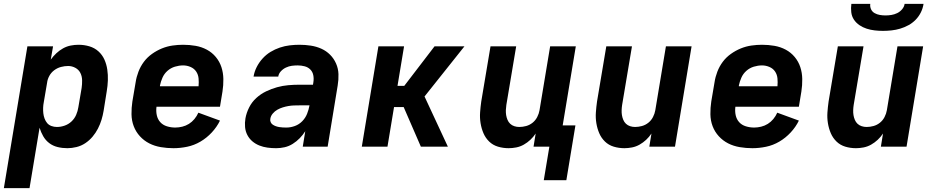

<svg xmlns="http://www.w3.org/2000/svg" viewBox="-33 -760 4853 995"><path d="M-13 215 109 -520H242L230 -451Q243 -469 259 -484Q275 -499 294 -509.5Q313 -520 333.5 -524Q354 -528 374 -528Q403 -528 430 -520Q457 -512 477 -494Q497 -476 508 -451.5Q519 -427 523 -399.5Q527 -372 526 -343.5Q525 -315 520 -286L504 -186Q500 -162 493 -139Q486 -116 474.5 -93.5Q463 -71 446.5 -51.5Q430 -32 409 -18Q388 -4 363.5 2Q339 8 316 8Q290 8 265.5 2Q241 -4 222 -18.5Q203 -33 191 -54Q179 -75 172 -98L120 215ZM262 -102Q282 -102 302 -109Q322 -116 337.5 -130.5Q353 -145 361.5 -164.5Q370 -184 373 -204L390 -304Q393 -324 392.5 -344.5Q392 -365 383.5 -382Q375 -399 357.5 -408.5Q340 -418 320 -418Q302 -418 283 -413Q264 -408 248 -396Q232 -384 222.5 -366.5Q213 -349 211 -331L194 -231Q191 -216 190.5 -201.5Q190 -187 191.5 -173Q193 -159 198 -145.5Q203 -132 211.5 -122Q220 -112 233.5 -107Q247 -102 262 -102Z M866 8Q833 8 800.5 2.5Q768 -3 740.5 -17Q713 -31 692 -54Q671 -77 660 -106Q649 -135 648.5 -168Q648 -201 653 -234L670 -334Q674 -361 684.5 -388.5Q695 -416 712.5 -439.5Q730 -463 754.5 -480.5Q779 -498 806 -509Q833 -520 861 -524Q889 -528 916 -528Q949 -528 980.5 -522.5Q1012 -517 1039 -502.5Q1066 -488 1085.5 -464.5Q1105 -441 1114.5 -412Q1124 -383 1124.5 -350.5Q1125 -318 1120 -286L1107 -207H778Q775 -184 779.5 -163Q784 -142 797.5 -127Q811 -112 832 -105.5Q853 -99 875 -99Q893 -99 911.5 -103.5Q930 -108 946 -118Q962 -128 974.5 -143Q987 -158 995 -176L1107 -135Q1091 -102 1064.5 -73.5Q1038 -45 1005.5 -26Q973 -7 937 0.5Q901 8 866 8ZM796 -313H996Q998 -334 996 -354Q994 -374 983.5 -389.5Q973 -405 954.5 -413Q936 -421 916 -421Q895 -421 873.5 -414.5Q852 -408 835 -393Q818 -378 809 -357.5Q800 -337 796 -317Z M1398 8Q1375 8 1353 5Q1331 2 1311 -6Q1291 -14 1275 -27.5Q1259 -41 1249 -60Q1239 -79 1237 -101.5Q1235 -124 1239 -147Q1244 -175 1258 -203Q1272 -231 1295 -252Q1318 -273 1346 -286.5Q1374 -300 1403 -308Q1432 -316 1461 -318.5Q1490 -321 1519 -321H1589L1591 -334Q1594 -353 1590.5 -370.5Q1587 -388 1575 -400Q1563 -412 1545.5 -416.5Q1528 -421 1510 -421Q1494 -421 1479 -419Q1464 -417 1449 -410Q1434 -403 1422.5 -390.5Q1411 -378 1409 -363H1281Q1285 -388 1297 -412Q1309 -436 1327.5 -456.5Q1346 -477 1369 -491Q1392 -505 1417.5 -513.5Q1443 -522 1468.5 -525Q1494 -528 1519 -528Q1549 -528 1578 -523.5Q1607 -519 1632.5 -507.5Q1658 -496 1677.5 -476.5Q1697 -457 1708.5 -431Q1720 -405 1721 -376Q1722 -347 1717 -317L1665 0H1536L1549 -80Q1537 -61 1520.5 -44Q1504 -27 1484 -14.5Q1464 -2 1442 3Q1420 8 1398 8ZM1451 -99Q1473 -99 1495 -107Q1517 -115 1533.5 -132Q1550 -149 1558.5 -170.5Q1567 -192 1571 -214H1519Q1504 -214 1490 -213.5Q1476 -213 1461.5 -210.5Q1447 -208 1432.5 -203.5Q1418 -199 1404.5 -191.5Q1391 -184 1380.5 -171.5Q1370 -159 1368 -145Q1366 -136 1369.5 -127.5Q1373 -119 1380.5 -114Q1388 -109 1396.5 -106Q1405 -103 1414 -101.5Q1423 -100 1432.5 -99.5Q1442 -99 1451 -99Z M1842 0 1928 -520H2061L2027 -315H2062L2219 -520H2374L2167 -260L2288 0H2148L2059 -205H2009L1975 0Z M2902 174H2785L2814 0H2732L2743 -68Q2731 -50 2715.5 -35.5Q2700 -21 2681.5 -10.5Q2663 0 2642.5 4Q2622 8 2603 8Q2574 8 2547.5 0Q2521 -8 2502 -26.5Q2483 -45 2472.5 -69.5Q2462 -94 2457.5 -121.5Q2453 -149 2455 -177.5Q2457 -206 2461 -234L2509 -520H2642L2591 -216Q2589 -203 2588.5 -189.5Q2588 -176 2590 -163.5Q2592 -151 2597 -139Q2602 -127 2611 -118.5Q2620 -110 2632.5 -106Q2645 -102 2658 -102Q2676 -102 2694 -107Q2712 -112 2727 -124Q2742 -136 2751 -153.5Q2760 -171 2763 -189L2818 -520H2951L2883 -110H2949Z M3203 8Q3174 8 3147.5 0Q3121 -8 3102 -26.5Q3083 -45 3072.5 -69.5Q3062 -94 3057.5 -121.5Q3053 -149 3055 -177.5Q3057 -206 3061 -234L3109 -520H3242L3191 -216Q3189 -203 3188.5 -189.5Q3188 -176 3190 -163.5Q3192 -151 3197 -139Q3202 -127 3211 -118.5Q3220 -110 3232.5 -106Q3245 -102 3258 -102Q3276 -102 3294 -107Q3312 -112 3327 -124Q3342 -136 3351 -153.5Q3360 -171 3363 -189L3418 -520H3551L3465 0H3332L3343 -68Q3331 -50 3315.5 -35.5Q3300 -21 3281.5 -10.5Q3263 0 3242.5 4Q3222 8 3203 8Z M3866 8Q3833 8 3800.5 2.5Q3768 -3 3740.5 -17Q3713 -31 3692 -54Q3671 -77 3660 -106Q3649 -135 3648.5 -168Q3648 -201 3653 -234L3670 -334Q3674 -361 3684.5 -388.5Q3695 -416 3712.5 -439.5Q3730 -463 3754.5 -480.5Q3779 -498 3806 -509Q3833 -520 3861 -524Q3889 -528 3916 -528Q3949 -528 3980.5 -522.5Q4012 -517 4039 -502.5Q4066 -488 4085.5 -464.5Q4105 -441 4114.5 -412Q4124 -383 4124.5 -350.5Q4125 -318 4120 -286L4107 -207H3778Q3775 -184 3779.5 -163Q3784 -142 3797.5 -127Q3811 -112 3832 -105.5Q3853 -99 3875 -99Q3893 -99 3911.5 -103.5Q3930 -108 3946 -118Q3962 -128 3974.5 -143Q3987 -158 3995 -176L4107 -135Q4091 -102 4064.5 -73.5Q4038 -45 4005.5 -26Q3973 -7 3937 0.5Q3901 8 3866 8ZM3796 -313H3996Q3998 -334 3996 -354Q3994 -374 3983.5 -389.5Q3973 -405 3954.5 -413Q3936 -421 3916 -421Q3895 -421 3873.5 -414.5Q3852 -408 3835 -393Q3818 -378 3809 -357.5Q3800 -337 3796 -317Z M4403 8Q4374 8 4347.5 0Q4321 -8 4302 -26.5Q4283 -45 4272.5 -69.5Q4262 -94 4257.5 -121.5Q4253 -149 4255 -177.5Q4257 -206 4261 -234L4309 -520H4442L4391 -216Q4389 -203 4388.5 -189.5Q4388 -176 4390 -163.5Q4392 -151 4397 -139Q4402 -127 4411 -118.5Q4420 -110 4432.5 -106Q4445 -102 4458 -102Q4476 -102 4494 -107Q4512 -112 4527 -124Q4542 -136 4551 -153.5Q4560 -171 4563 -189L4618 -520H4751L4665 0H4532L4543 -68Q4531 -50 4515.5 -35.5Q4500 -21 4481.5 -10.5Q4463 0 4442.5 4Q4422 8 4403 8ZM4543 -600Q4521 -600 4499.5 -602.5Q4478 -605 4458 -611.5Q4438 -618 4421 -629.5Q4404 -641 4392.5 -658Q4381 -675 4378.5 -696.5Q4376 -718 4379 -740H4477Q4475 -725 4481 -712Q4487 -699 4499.5 -692Q4512 -685 4526.5 -682.5Q4541 -680 4556 -680Q4571 -680 4586.5 -682.5Q4602 -685 4616.5 -692Q4631 -699 4642 -712Q4653 -725 4655 -740H4753Q4750 -718 4739.5 -696.5Q4729 -675 4712.5 -658Q4696 -641 4675 -629.5Q4654 -618 4632 -611.5Q4610 -605 4587.5 -602.5Q4565 -600 4543 -600Z"/></svg>

Font: Iosevka Aile Extrabold
Style: Italic
Weight: 800
Italic angle: -9°
Designer: Belleve Invis
Foundry: Belleve Invis
Version: Version 31.1.0; ttfautohint (v1.8.4)